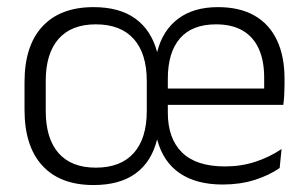

<svg xmlns="http://www.w3.org/2000/svg" viewBox="-20 -520 883 552"><path d="M249 12Q153 12 101.8 -43.8Q50.5 -99.5 50.5 -204.5V-284Q50.5 -388.5 102 -444Q153.5 -499.5 249 -499.5Q324 -499.5 369.5 -466.2Q415 -433 431.5 -371H432Q447.5 -432.5 492 -466Q536.5 -499.5 606.5 -499.5Q669.5 -499.5 712 -475Q754.5 -450.5 776.2 -404.5Q798 -358.5 798 -294V-276.5Q798 -262 797.2 -247.5Q796.5 -233 794.5 -218.5H739Q739.5 -240.5 739.5 -260.2Q739.5 -280 739.5 -296.5Q739.5 -345.5 724 -379.8Q708.5 -414 677.8 -432Q647 -450 601 -450Q532.5 -450 497.5 -409.8Q462.5 -369.5 462.5 -293.5V-243.5V-235.5V-196Q462.5 -122 503.2 -81.8Q544 -41.5 627 -41.5Q673 -41.5 713.8 -54.8Q754.5 -68 789.5 -91.5L784 -37Q753 -15.5 711.5 -2.5Q670 10.5 620 10.5Q544.5 10.5 496.8 -22Q449 -54.5 432 -118.5H431.5Q415.5 -54.5 369.8 -21.2Q324 12 249 12ZM433.5 -218.5V-265.5H781V-218.5ZM255.5 -38Q327 -38 364.5 -80Q402 -122 402 -201V-287Q402 -366 364.5 -408Q327 -450 255.5 -450Q185 -450 148.2 -408Q111.5 -366 111.5 -287.5V-201Q111.5 -122 148.2 -80Q185 -38 255.5 -38Z"/></svg>

Font: Anek Gurmukhi Medium Light
Style: Regular
Weight: 300
Version: Version 1.003